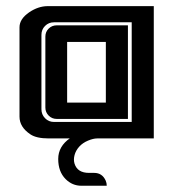

<svg xmlns="http://www.w3.org/2000/svg" viewBox="-20 -447 560 620"><path d="M206.5 -1H310.1L310.5 0Q310.5 0 293.9 0Q281.2 0 264.2 7.1Q247.1 14.2 235.8 26.6Q224.6 39.1 220.7 54Q216.8 68.8 220.7 81.5Q230 111.3 267.6 111.3H283.2Q283.7 111.3 284.2 111.3Q310.1 111.3 321.3 136.2Q324.7 144 324.7 152.8H242.7Q213.4 152.8 191.9 131.3Q168 107.4 168 66.4Q168 25.4 206.5 -1ZM321.8 -311.5H196.8V-115.7H321.8ZM126.5 -328.6Q126.5 -344.2 137.2 -354.7Q147.9 -365.2 163.1 -365.2H393.1V-63H163.1Q147.9 -63 137.2 -73.7Q126.5 -84.5 126.5 -99.6ZM405.3 -53.2V-375H154.3Q137.2 -375 125.5 -363.3Q113.8 -351.6 113.8 -334.5V-94.2Q113.8 -77.1 125.5 -65.2Q137.2 -53.2 154.3 -53.2ZM43 -356Q43 -356 43 -358.9Q43 -385.7 74.2 -407.2Q103 -426.8 133.3 -427.2H476.6V0H137.2Q97.7 0 78.1 -13.2Q43 -36.6 43 -70.3Z"/></svg>

Font: Ebtekar Inline 2
Style: Inline-2
Weight: 500
Designer: Arman Khorramak
Foundry: Arman Khorramak
Version: Version 2.000